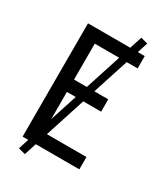

<svg xmlns="http://www.w3.org/2000/svg" viewBox="-217 -907 935 1079"><g transform="rotate(30 250.0 -368.0)"><path d="M70 0V-735H438V-655H160V-422H382V-342H160V-80H438V0ZM130 79 85 67 370 -815 415 -803Z"/></g></svg>

Font: Iosevka Bendy Medium
Style: Regular
Weight: 500
Monospace: yes
Designer: Belleve Invis
Foundry: Belleve Invis
Version: Version 30.1.2